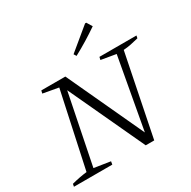

<svg xmlns="http://www.w3.org/2000/svg" viewBox="-191 -1070 1244 1253"><g transform="rotate(-30 430.5 -443.5)"><path d="M582 -651H861L857 -632Q826 -624 798.5 -618.5Q771 -613 742 -611L619 0H555L280 -591L296 -593L185 -42L307 -23L303 0H14L18 -20Q48 -28 77 -33.5Q106 -39 133 -42L255 -609L139 -630L144 -651H325L602 -54L588 -53L689 -611L577 -630ZM456 -731 444 -750 610 -887H619L644 -846Q599 -815 552.5 -786.5Q506 -758 456 -731Z"/></g></svg>

Font: Piazzolla Thin ExtraLight
Style: Italic
Weight: 250
Italic angle: -11.3°
Version: Version 2.005